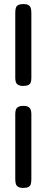

<svg xmlns="http://www.w3.org/2000/svg" viewBox="-20 -717 225 943"><path d="M94 -295Q78 -295 69 -300.5Q60 -306 57.5 -315Q55 -324 55 -334V-654Q55 -667 57.5 -677Q60 -687 69 -692Q78 -697 95 -697Q112 -697 120.5 -691.5Q129 -686 131.5 -676Q134 -666 134 -652V-334Q134 -323 131.5 -314Q129 -305 120 -300Q111 -295 94 -295ZM94 206Q78 206 69 200.5Q60 195 57.5 185Q55 175 55 161V-157Q55 -168 57.5 -177Q60 -186 69 -191.5Q78 -197 95 -197Q112 -197 120.5 -191Q129 -185 131.5 -176Q134 -167 134 -156V162Q134 176 131.5 186Q129 196 120 201Q111 206 94 206Z"/></svg>

Font: Fredoka SemiCondensed
Style: Regular
Weight: 400
Width: 4
Designer: Ben Nathan
Foundry: Milena B. Brandão, Ben Nathan
Version: Version 2.001